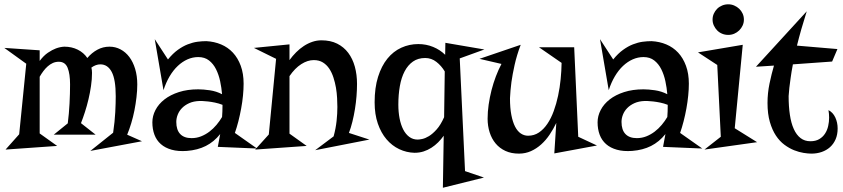

<svg xmlns="http://www.w3.org/2000/svg" viewBox="-27 -697 3955 901"><path d="M-1 4.9 63 -66.9 96.2 -397.9 -6.8 -472.2 159.2 -460.9V-411.1Q177.7 -436 198 -449.7Q218.3 -463.4 235.4 -469.7Q255.4 -477.1 274.9 -478Q309.6 -478 337.9 -463.9Q366.2 -449.7 382.8 -424.8Q403.3 -449.2 429.7 -463.6Q456.1 -478 486.8 -478Q514.6 -478 538.6 -465.3Q562.5 -452.6 579.8 -429.7Q597.2 -406.7 607.2 -373.8Q617.2 -340.8 617.2 -300.8Q617.2 -272 613.5 -240.7Q609.9 -209.5 603.8 -178.7Q597.7 -147.9 588.9 -118.9Q580.1 -89.8 569.8 -64.9L639.2 -34.2L397 11.2L503.9 -74.2Q511.7 -127 513.9 -170.7Q516.1 -214.4 516.1 -245.1Q516.1 -323.7 497.3 -359.4Q478.5 -395 443.8 -395Q422.9 -395 401.9 -379.9Q404.8 -368.2 404.8 -355Q404.8 -325.2 400.1 -293.5Q395.5 -261.7 388.2 -231Q380.9 -200.2 371.6 -171.4Q362.3 -142.6 353 -119.1L421.9 -64.9H225.1L291 -118.2Q296.9 -163.6 299.3 -211.2Q301.8 -258.8 301.8 -300.8Q301.8 -350.6 290.3 -378.9Q278.8 -407.2 249 -407.2Q233.9 -407.2 220.9 -401.4Q208 -395.5 197 -385.7Q186 -376 176.5 -363.3Q167 -350.6 159.2 -336.9V-70.8L241.2 -12.2Z M1116.2 -304.2Q1116.2 -278.3 1113.3 -248.5Q1110.4 -218.8 1104.7 -188Q1099.1 -157.2 1091.6 -127.7Q1084 -98.1 1075.2 -73.2L1179.2 0L995.1 -7.8L1006.3 -67.9Q977.1 -31.2 938.7 -12Q900.4 7.3 850.1 11.2Q809.1 14.2 778.6 5.6Q748 -2.9 727.8 -20.8Q707.5 -38.6 697.8 -64.7Q688 -90.8 688 -123Q688 -152.8 702.6 -180.9Q717.3 -209 744.9 -230.5Q772.5 -252 812.5 -264.9Q852.5 -277.8 903.3 -277.8Q926.8 -277.8 957.3 -273.4Q987.8 -269 1015.1 -254.9Q1012.7 -284.7 1006.1 -315.7Q999.5 -346.7 986.8 -372.1Q974.1 -397.5 953.9 -413.3Q933.6 -429.2 903.3 -429.2Q877.4 -429.2 853 -418.5Q828.6 -407.7 807.4 -387.7Q786.1 -367.7 769 -338.9Q752 -310.1 740.2 -273.9L699.2 -513.2L761.2 -418Q784.2 -446.3 807.6 -463.1Q831.1 -480 854.2 -489Q877.4 -498 899.2 -501Q920.9 -503.9 940.9 -503.9Q978.5 -502 1010.5 -488.5Q1042.5 -475.1 1065.9 -450Q1089.4 -424.8 1102.8 -388.2Q1116.2 -351.6 1116.2 -304.2ZM1015.1 -147.9Q1016.1 -161.6 1016.6 -174.3Q1017.1 -187 1017.1 -199.2V-205.1Q999.5 -211.9 981.7 -215.6Q963.9 -219.2 948.7 -220.9Q933.6 -222.7 923.1 -222.9Q912.6 -223.1 909.2 -223.1Q881.3 -222.2 860.8 -212.9Q840.3 -203.6 826.9 -189.7Q813.5 -175.8 806.9 -158.7Q800.3 -141.6 800.3 -125Q800.3 -87.4 818.6 -68.1Q836.9 -48.8 872.1 -48.8Q895.5 -48.8 916.5 -57.1Q937.5 -65.4 955.8 -79.3Q974.1 -93.3 989 -111.1Q1003.9 -128.9 1015.1 -147.9Z M1648.4 -303.2Q1648.4 -275.9 1646 -245.6Q1643.6 -215.3 1638.7 -185.1Q1633.8 -154.8 1626.7 -126Q1619.6 -97.2 1610.4 -73.2L1706.5 -42L1452.1 7.8L1538.6 -57.1Q1548.8 -94.7 1552.5 -129.4Q1556.2 -164.1 1556.2 -194.8Q1556.2 -213.4 1554.9 -237.1Q1553.7 -260.7 1549.6 -285.2Q1545.4 -309.6 1537.8 -333Q1530.3 -356.4 1518.1 -374.8Q1505.9 -393.1 1488 -404.1Q1470.2 -415 1445.3 -415Q1416.5 -415 1386.7 -396Q1356.9 -377 1331.5 -339.8V-69.8L1412.1 -12.2L1170.4 4.9L1234.4 -65.9L1268.6 -420.9L1164.6 -472.2L1331.5 -488.8V-415Q1345.7 -434.6 1362.8 -451.7Q1379.9 -468.8 1398.9 -481.2Q1418 -493.7 1438.7 -500.7Q1459.5 -507.8 1481.4 -507.8Q1523.9 -507.8 1555.2 -492.2Q1586.4 -476.6 1607.2 -449Q1627.9 -421.4 1638.2 -384Q1648.4 -346.7 1648.4 -303.2Z M2246.1 -464.8 2130.4 -422.9 2155.3 106 2244.1 136.2 2051.3 184.1 2055.2 -60.1Q2043.5 -43.5 2029.1 -29.1Q2014.6 -14.6 1997.6 -3.7Q1980.5 7.3 1960.7 13.7Q1940.9 20 1918 20Q1880.4 19 1846.4 2.9Q1812.5 -13.2 1786.9 -43.2Q1761.2 -73.2 1746.1 -116.9Q1731 -160.6 1731 -216.8Q1731 -285.2 1747.1 -336.4Q1763.2 -387.7 1791 -421.9Q1818.8 -456.1 1856.2 -473.1Q1893.6 -490.2 1936 -490.2Q1973.1 -490.2 2005.6 -476.8Q2038.1 -463.4 2062 -439.9L2063 -496.1ZM1933.1 -42Q1940.4 -42 1954.6 -44.9Q1968.8 -47.9 1986.1 -58.3Q2003.4 -68.8 2022.2 -89.8Q2041 -110.8 2057.1 -147L2060.1 -361.8Q2044.4 -388.2 2021 -406.5Q1997.6 -424.8 1968.3 -424.8Q1934.6 -424.8 1910.9 -408.2Q1887.2 -391.6 1871.8 -362.3Q1856.4 -333 1849.4 -293Q1842.3 -252.9 1842.3 -206.1Q1842.3 -171.4 1848.1 -141.4Q1854 -111.3 1865.2 -89.4Q1876.5 -67.4 1893.6 -54.7Q1910.6 -42 1933.1 -42Z M2667.5 -475.1 2686.5 -55.2 2774.4 -14.2 2574.2 22.9 2583.5 -120.1Q2569.8 -91.3 2552.2 -65.2Q2534.7 -39.1 2512.7 -19.3Q2490.7 0.5 2464.6 12.2Q2438.5 23.9 2408.2 23.9Q2372.1 23.9 2344.7 11.2Q2317.4 -1.5 2298.8 -23.7Q2280.3 -45.9 2270.8 -75.9Q2261.2 -106 2261.2 -140.1Q2261.2 -171.9 2266.1 -206.1Q2271 -240.2 2279.5 -273.7Q2288.1 -307.1 2300 -338.6Q2312 -370.1 2326.2 -397L2223.1 -420.9L2416.5 -486.8Q2397.9 -437.5 2387.9 -392.3Q2377.9 -347.2 2373 -312Q2367.7 -271 2366.2 -235.8Q2366.2 -190.4 2372.6 -157.5Q2378.9 -124.5 2390.1 -102.8Q2401.4 -81.1 2417 -70.6Q2432.6 -60.1 2451.2 -60.1Q2479.5 -60.1 2502 -75.2Q2524.4 -90.3 2541.7 -116Q2559.1 -141.6 2571.5 -175.8Q2584 -210 2592 -248Q2600.1 -286.1 2604 -325.7Q2607.9 -365.2 2608.4 -401.9L2502.4 -475.1Z M3205.6 -304.2Q3205.6 -278.3 3202.6 -248.5Q3199.7 -218.8 3194.1 -188Q3188.5 -157.2 3180.9 -127.7Q3173.3 -98.1 3164.6 -73.2L3268.6 0L3084.5 -7.8L3095.7 -67.9Q3066.4 -31.2 3028.1 -12Q2989.7 7.3 2939.5 11.2Q2898.4 14.2 2867.9 5.6Q2837.4 -2.9 2817.1 -20.8Q2796.9 -38.6 2787.1 -64.7Q2777.3 -90.8 2777.3 -123Q2777.3 -152.8 2792 -180.9Q2806.6 -209 2834.2 -230.5Q2861.8 -252 2901.9 -264.9Q2941.9 -277.8 2992.7 -277.8Q3016.1 -277.8 3046.6 -273.4Q3077.1 -269 3104.5 -254.9Q3102.1 -284.7 3095.5 -315.7Q3088.9 -346.7 3076.2 -372.1Q3063.5 -397.5 3043.2 -413.3Q3022.9 -429.2 2992.7 -429.2Q2966.8 -429.2 2942.4 -418.5Q2918 -407.7 2896.7 -387.7Q2875.5 -367.7 2858.4 -338.9Q2841.3 -310.1 2829.6 -273.9L2788.6 -513.2L2850.6 -418Q2873.5 -446.3 2897 -463.1Q2920.4 -480 2943.6 -489Q2966.8 -498 2988.5 -501Q3010.3 -503.9 3030.3 -503.9Q3067.9 -502 3099.9 -488.5Q3131.8 -475.1 3155.3 -450Q3178.7 -424.8 3192.1 -388.2Q3205.6 -351.6 3205.6 -304.2ZM3104.5 -147.9Q3105.5 -161.6 3106 -174.3Q3106.4 -187 3106.4 -199.2V-205.1Q3088.9 -211.9 3071 -215.6Q3053.2 -219.2 3038.1 -220.9Q3022.9 -222.7 3012.5 -222.9Q3002 -223.1 2998.5 -223.1Q2970.7 -222.2 2950.2 -212.9Q2929.7 -203.6 2916.3 -189.7Q2902.8 -175.8 2896.2 -158.7Q2889.6 -141.6 2889.6 -125Q2889.6 -87.4 2908 -68.1Q2926.3 -48.8 2961.4 -48.8Q2984.9 -48.8 3005.9 -57.1Q3026.9 -65.4 3045.2 -79.3Q3063.5 -93.3 3078.4 -111.1Q3093.3 -128.9 3104.5 -147.9Z M3278.8 4.9 3355.5 -55.2 3338.9 -392.1 3248.5 -451.2 3458.5 -486.8 3420.9 -95.2 3525.9 -29.8ZM3463.9 -605Q3463.9 -590.3 3458 -577.4Q3452.1 -564.5 3441.9 -554.4Q3431.6 -544.4 3418.5 -538.8Q3405.3 -533.2 3390.6 -533.2Q3375 -533.2 3361.6 -538.8Q3348.1 -544.4 3338.4 -554.4Q3328.6 -564.5 3322.8 -577.4Q3316.9 -590.3 3316.9 -605Q3316.9 -620.1 3322.8 -633.1Q3328.6 -646 3338.4 -655.8Q3348.1 -665.5 3361.6 -671.1Q3375 -676.8 3390.6 -676.8Q3405.3 -676.8 3418.5 -671.1Q3431.6 -665.5 3441.9 -655.8Q3452.1 -646 3458 -633.1Q3463.9 -620.1 3463.9 -605Z M3574.7 -213.9Q3574.7 -259.8 3584.2 -305.4Q3593.8 -351.1 3605 -389.2L3520.5 -383.8L3758.8 -644Q3730.5 -554.7 3712.9 -482.9L3902.8 -466.8L3877.9 -408.2L3693.8 -395Q3687 -359.4 3683.3 -331.8Q3679.7 -304.2 3677.2 -285.2Q3674.8 -262.7 3673.8 -246.1Q3673.8 -197.3 3679.7 -158.2Q3685.5 -119.1 3698 -91.6Q3710.4 -64 3729.7 -49.1Q3749 -34.2 3775.9 -34.2Q3800.8 -34.2 3817.6 -44.2Q3834.5 -54.2 3844.7 -70.1Q3855 -85.9 3859.4 -105.7Q3863.8 -125.5 3863.8 -145Q3863.8 -163.1 3860.8 -180.2Q3881.8 -169.4 3892.8 -145.8Q3903.8 -122.1 3903.8 -94.2Q3903.8 -65.4 3894.3 -43.5Q3884.8 -21.5 3868.2 -6.6Q3851.6 8.3 3829.1 16.1Q3806.6 23.9 3780.8 23.9Q3765.1 23.9 3743.9 20.5Q3722.7 17.1 3699.7 8.1Q3676.8 -1 3654.3 -17.6Q3631.8 -34.2 3614.3 -60.5Q3596.7 -86.9 3585.7 -124.8Q3574.7 -162.6 3574.7 -213.9Z"/></svg>

Font: Risque
Style: Regular
Weight: 400
Designer: Astigmatic (AOETI)
Foundry: Astigmatic (AOETI)
Version: Version 1.000